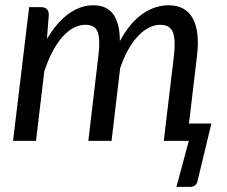

<svg xmlns="http://www.w3.org/2000/svg" viewBox="-20 -534 862 728"><path d="M781.5 -65.5 730 148Q728.5 160.5 720.8 167.5Q713 174.5 702 174.5H649L696 0H601L639.5 -322.5Q646.5 -382 635.8 -411Q625 -440 587.5 -440Q566 -440 544.8 -429.2Q523.5 -418.5 503.5 -397.5Q483.5 -376.5 466.2 -345.8Q449 -315 435.5 -275L403 0H315L353 -322.5Q360.5 -382 351 -411Q341.5 -440 304 -440Q280 -440 258 -428Q236 -416 216 -393.2Q196 -370.5 179 -337.8Q162 -305 148 -264L116.5 0H29.5L90.5 -507H134.5Q165 -507 165 -477L158 -386.5Q195.5 -449.5 240.2 -481.8Q285 -514 334 -514Q385.5 -514 410 -479Q434.5 -444 434.5 -378Q472 -447.5 519.5 -480.8Q567 -514 619 -514Q684 -514 711 -464Q738 -414 727 -322.5L696.5 -65.5Z"/></svg>

Font: Lato 2
Style: Italic
Weight: 400
Italic angle: -7°
Designer: Lukasz Dziedzic with Adam Twardoch and Botio Nikoltchev
Foundry: tyPoland Lukasz Dziedzic
Version: Version 2.015; 2015-08-06; http://www.latofonts.com/